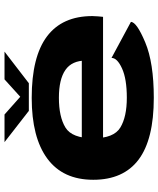

<svg xmlns="http://www.w3.org/2000/svg" viewBox="57 -769 718 872"><g transform="rotate(-90 416.0 -333.0)"><path d="M752.5 -97.5Q752.5 -71.5 659.8 -32.5Q567 6.5 407.5 6.5Q219 6.5 127.2 -62.5Q35.5 -131.5 35.5 -268.5Q35.5 -406 131.5 -477Q227.5 -548 407.5 -548Q594.5 -548 686.8 -478.5Q779 -409 779 -272.5Q778 -243.5 775.5 -224H206V-320.5H587.5L577 -301.5Q577 -365.5 534.2 -395Q491.5 -424.5 408 -424.5Q321.5 -424.5 272.8 -394.8Q224 -365 224 -268.5Q224 -175 272.8 -145.5Q321.5 -116 408 -116Q493.5 -116 541.2 -137.8Q589 -159.5 589 -185.5L752.5 -97.5ZM332 -671.5 412.5 -600 491.5 -671.5H617.5L474 -561H348.5L206.5 -671.5Z"/></g></svg>

Font: Anybody Wide
Style: Bold
Weight: 700
Width: 7
Designer: Tyler Finck
Foundry: Etcetera Type Company
Version: Version 1.000; ttfautohint (v1.8)